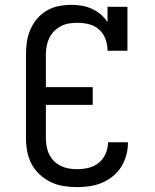

<svg xmlns="http://www.w3.org/2000/svg" viewBox="-20 -763 640 791"><path d="M297 8Q270 8 242 3.5Q214 -1 189 -13Q164 -25 143.5 -44Q123 -63 110 -87.5Q97 -112 92 -139.5Q87 -167 87 -195V-540Q87 -566 91 -592Q95 -618 105.5 -642Q116 -666 133 -686Q150 -706 173 -719.5Q196 -733 222 -738Q248 -743 274 -743Q295 -743 316.5 -739.5Q338 -736 358 -727Q378 -718 394.5 -704Q411 -690 423 -672V-735H505V-554H423Q423 -578 415 -601Q407 -624 389 -640.5Q371 -657 347.5 -663Q324 -669 300 -669Q283 -669 265.5 -666.5Q248 -664 232.5 -656Q217 -648 204 -635.5Q191 -623 183.5 -607.5Q176 -592 172.5 -574.5Q169 -557 169 -540V-404H362V-331H169V-195Q169 -178 172 -160.5Q175 -143 182.5 -127.5Q190 -112 202.5 -99.5Q215 -87 230.5 -79.5Q246 -72 263 -69Q280 -66 297 -66Q321 -66 344.5 -71.5Q368 -77 386.5 -92Q405 -107 415 -129.5Q425 -152 425 -175Q425 -176 425 -176.5Q425 -177 425 -177H507Q507 -177 507 -176Q507 -175 507 -174Q507 -148 500 -122.5Q493 -97 479 -75Q465 -53 444.5 -36.5Q424 -20 400 -10Q376 0 349.5 4Q323 8 297 8Z"/></svg>

Font: Iosevka Slab Extended
Style: Regular
Weight: 400
Width: 7
Monospace: yes
Designer: Belleve Invis
Foundry: Belleve Invis
Version: Version 11.1.1; ttfautohint (v1.8.3)